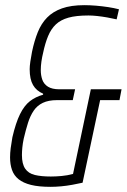

<svg xmlns="http://www.w3.org/2000/svg" viewBox="-20 -716 491 744"><path d="M176 8Q130 8 100 0.5Q70 -7 52 -21.5Q34 -36 26.5 -57.5Q19 -79 19 -106Q19 -123 21.5 -142.5Q24 -162 28 -184Q41 -240 57.5 -273.5Q74 -307 96 -324Q118 -341 147 -349V-353Q121 -364 108 -386.5Q95 -409 95 -448Q95 -459 97.5 -477Q100 -495 104 -515Q113 -558 126.5 -591.5Q140 -625 162.5 -648Q185 -671 220 -683.5Q255 -696 307 -696Q328 -696 352 -694Q376 -692 399 -688.5Q422 -685 441 -680L432 -641Q415 -645 395 -648.5Q375 -652 356.5 -654Q338 -656 323 -656Q275 -656 245 -647.5Q215 -639 196.5 -621.5Q178 -604 166.5 -576.5Q155 -549 147 -511Q143 -495 140.5 -477.5Q138 -460 138 -444Q138 -424 144 -407Q150 -390 166 -380Q182 -370 210 -370H271L262 -328H201Q168 -328 146 -317.5Q124 -307 110.5 -287Q97 -267 88.5 -240Q80 -213 72 -179Q68 -160 66.5 -144Q65 -128 65 -115Q65 -81 77.5 -62.5Q90 -44 115 -38Q140 -32 177 -32Q196 -32 218.5 -34Q241 -36 263 -42L332 -370H451L443 -328H368L300 -8Q282 -4 260.5 0Q239 4 217 6Q195 8 176 8Z"/></svg>

Font: Saira Condensed ExtraLight
Style: Italic
Weight: 250
Width: 3
Italic angle: -12°
Designer: Hector Gatti with collaboration of the Omnibus-Type team
Foundry: Omnibus-Type
Version: Version 1.101